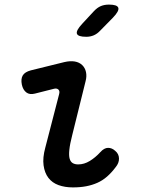

<svg xmlns="http://www.w3.org/2000/svg" viewBox="-20 -805 640 835"><path d="M132 -398Q109 -392 94.5 -403Q80 -414 75 -437Q70 -462 79 -477Q88 -492 114 -499L260 -535Q286 -541 305.5 -537.5Q325 -534 337.5 -522Q350 -510 354 -491.5Q358 -473 352 -451L294 -217Q284 -178 281.5 -153Q279 -128 283 -114.5Q287 -101 296.5 -95.5Q306 -90 320 -90Q346 -90 370.5 -105Q395 -120 416 -143Q433 -162 450 -162Q467 -162 481 -149Q497 -136 497.5 -116Q498 -96 483 -78Q465 -54 445.5 -37Q426 -20 403.5 -10Q381 0 355 5Q329 10 297 10Q262 10 234.5 0Q207 -10 190.5 -31.5Q174 -53 169.5 -86Q165 -119 177 -163L237 -395Q241 -409 234 -415.5Q227 -422 215 -419ZM355 -645Q319 -645 314.5 -658.5Q310 -672 337 -701L388 -756Q403 -772 418.5 -778.5Q434 -785 454 -785Q490 -785 494.5 -771Q499 -757 471 -728L416 -672Q403 -658 388 -651.5Q373 -645 355 -645Z"/></svg>

Font: Maple Mono Medium
Style: Italic
Weight: 500
Italic angle: -10°
Monospace: yes
Designer: subframe7536
Version: Version 7.000